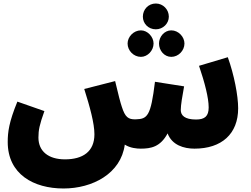

<svg xmlns="http://www.w3.org/2000/svg" viewBox="-20 -842 1430 1094"><path d="M868 -675C909 -675 942 -708 942 -747C942 -788 909 -822 868 -822C825 -822 794 -788 794 -747C794 -708 825 -675 868 -675ZM783 -518C821 -518 855 -554 855 -594C855 -632 821 -669 783 -669C741 -669 707 -632 707 -594C707 -554 741 -518 783 -518ZM956 -518C997 -518 1031 -554 1031 -594C1031 -632 997 -669 956 -669C916 -669 886 -632 886 -594C886 -554 916 -518 956 -518ZM342 232C506 232 669 148 691 -18C722 2 760 5 782 5C840 5 894 -5 935 -82C960 -15 1028 5 1088 5C1243 5 1337 -79 1337 -225C1337 -297 1314 -416 1278 -516L1114 -467C1147 -370 1169 -284 1169 -230C1169 -180 1147 -161 1097 -161C1032 -161 1010 -185 1010 -215C1010 -243 1019 -296 1029 -350L863 -376C839 -179 820 -164 753 -162C711 -161 693 -174 674 -234C667 -254 654 -303 636 -380L460 -335C492 -234 518 -139 518 -77C518 22 452 66 350 66C256 66 199 20 199 -58C199 -101 205 -131 233 -209L79 -263C31 -146 24 -89 24 -33C24 151 172 232 342 232Z"/></svg>

Font: Noto Sans Arabic SemCond Blk
Style: Regular
Weight: 900
Width: 4
Designer: Monotype Design Team, Nadine Chahine, Nizar Qandah and Khaled Hosny
Foundry: Monotype Imaging Inc.
Version: Version 2.012